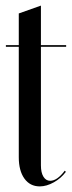

<svg xmlns="http://www.w3.org/2000/svg" viewBox="-20 -656 256 685"><path d="M122 9Q87 9 67 -19Q47 -47 47 -95V-489H1V-495H47V-608L126 -636V-495H216V-489H126V-66Q126 -40 135 -25.5Q144 -11 159 -11Q184 -11 211 -47L215 -43Q198 -20 172 -5.5Q146 9 122 9Z"/></svg>

Font: Moniqa SemBd Narrow Display
Style: Regular
Weight: 600
Width: 4
Designer: Rajesh Rajput
Foundry: Rajesh Rajput
Version: Version 1.000